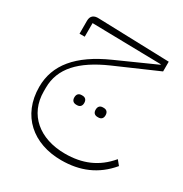

<svg xmlns="http://www.w3.org/2000/svg" viewBox="-169 -557 946 991"><g transform="rotate(30 303.5 -61.5)"><path d="M384 17H389C405 17 416 8 416 -11C416 -31 405 -40 389 -40H384C368 -40 357 -31 357 -11C357 8 368 17 384 17ZM257 17H262C278 17 289 8 289 -11C289 -31 278 -40 262 -40H257C241 -40 230 -31 230 -11C230 8 241 17 257 17ZM333 304C444 304 535 267 607 181L584 153C518 232 435 265 333 265C181 265 78 179 78 41V20C78 -97 158 -180 310 -247L560 -356V-414L137 -427C106 -429 89 -415 89 -386V-309H120V-390L531 -382V-379L303 -277C128 -199 46 -98 46 32C46 203 166 304 333 304Z"/></g></svg>

Font: IBM Plex Arabic ExtraLight
Style: Regular
Weight: 200
Designer: Mike Abbink, Paul van der Laan, Pieter van Rosmalen, Wael Morcos, Khajak Apelian
Foundry: Bold Monday
Version: Version 1.0